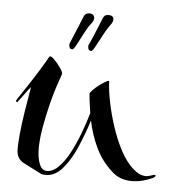

<svg xmlns="http://www.w3.org/2000/svg" viewBox="-42 -522 516 561"><g transform="rotate(5 216.0 -241.0)"><path d="M108 -1Q106 -1 103.5 -1.5Q101 -2 98 -3L92 -6Q64 -20 45 -30Q26 -40 24 -63Q23 -80 26 -111.5Q29 -143 35 -181Q41 -219 47 -253Q40 -245 33 -235Q26 -225 12 -207Q10 -204 8 -206.5Q6 -209 8 -212Q21 -232 38 -257.5Q55 -283 70 -307.5Q85 -332 92 -345Q95 -351 105.5 -341Q116 -331 125.5 -317.5Q135 -304 134 -299Q130 -288 121.5 -262.5Q113 -237 105 -204.5Q97 -172 91 -138Q85 -104 85 -76Q85 -51 91.5 -33Q98 -15 111 -13Q129 -11 146.5 -27.5Q164 -44 179 -72Q194 -100 206 -132Q218 -164 226 -192Q224 -206 222 -220Q220 -234 219 -248Q219 -252 227.5 -260.5Q236 -269 247 -277Q258 -285 266 -289Q274 -293 273 -288Q274 -263 281 -228.5Q288 -194 300 -157.5Q312 -121 328.5 -90Q345 -59 365 -41Q385 -23 404 -23Q409 -23 413.5 -24.5Q418 -26 422 -27Q426 -29 430 -29Q432 -29 432 -27Q432 -23 424 -19L409 -13Q398 -9 386.5 -7Q375 -5 364 -5Q328 -5 305 -27Q273 -56 255.5 -93.5Q238 -131 230 -171Q218 -132 200.5 -91.5Q183 -51 160 -25Q137 1 108 -1ZM213.2 -373.4Q206 -373.4 204.6 -378.2Q203.1 -383 203.1 -388.2Q208.2 -398.7 214.7 -414.4Q221.1 -430.1 227.6 -445.3Q234.1 -460.6 237 -468.4Q240.6 -478 244.9 -480.2Q249.3 -482.4 254.3 -482.4Q269.4 -482.4 269.4 -470.2Q269.4 -462.3 261.5 -452.8Q253.6 -442.3 243.5 -423.5Q233.4 -404.8 225.1 -389.1Q216.8 -373.4 213.2 -373.4ZM157.7 -373.4Q150.5 -373.4 149.1 -378.2Q147.6 -383 147.6 -388.2Q151.9 -398.7 158.4 -414.4Q164.9 -430.1 171.4 -445.3Q177.9 -460.6 180.8 -468.4Q184.4 -478 189.1 -480.2Q193.8 -482.4 198.8 -482.4Q204.6 -482.4 208.9 -478.9Q213.2 -475.4 213.2 -469.3Q213.2 -461.5 206 -452.8Q197.4 -442.3 187.6 -423.5Q177.9 -404.8 169.6 -389.1Q161.3 -373.4 157.7 -373.4Z"/></g></svg>

Font: Festive
Style: Regular
Weight: 400
Designer: Robert E. Leuschke
Foundry: Robert E. Leuschke
Version: Version 1.101; ttfautohint (v1.8.3)